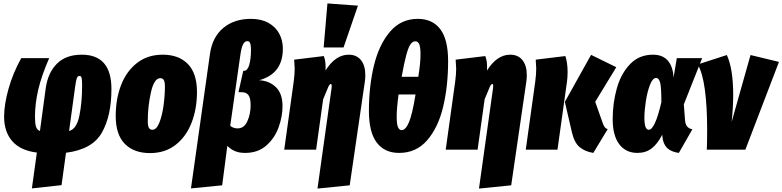

<svg xmlns="http://www.w3.org/2000/svg" viewBox="-20 -873 4564 1120"><path d="M630 -354Q630 -197 574 -99Q518 -1 365 18L339 207L166 226L195 17Q99 5 51.5 -49.5Q4 -104 4 -192Q4 -264 30 -356Q56 -448 104 -534H267Q222 -431 203 -349.5Q184 -268 184 -191Q184 -153 190 -134Q196 -115 213 -109L247 -360Q260 -450 312.5 -502Q365 -554 457 -554Q630 -554 630 -354ZM418 -365 383 -109Q427 -120 443 -198Q459 -276 459 -373Q459 -407 456 -418.5Q453 -430 444 -430Q433 -430 428 -416.5Q423 -403 418 -365Z M655 -196Q655 -295 686 -376Q717 -457 779 -505.5Q841 -554 929 -554Q1023 -554 1076 -499.5Q1129 -445 1129 -337Q1129 -238 1097.5 -157Q1066 -76 1004.5 -28Q943 20 855 20Q761 20 708 -34Q655 -88 655 -196ZM942 -367Q942 -395 935.5 -406Q929 -417 915 -417Q879 -417 860.5 -334.5Q842 -252 842 -167Q842 -139 848.5 -127.5Q855 -116 869 -116Q893 -116 909.5 -157.5Q926 -199 934 -257.5Q942 -316 942 -367Z M1205 -560Q1219 -657 1282.5 -710Q1346 -763 1444 -763Q1504 -763 1546 -739.5Q1588 -716 1609 -676.5Q1630 -637 1630 -589Q1630 -443 1492 -405Q1550 -402 1589 -365Q1628 -328 1628 -253Q1628 -194 1605.5 -131Q1583 -68 1534 -24.5Q1485 19 1410 19Q1375 19 1350.5 8.5Q1326 -2 1306 -22L1276 208L1094 226ZM1442 -259Q1442 -302 1429 -318.5Q1416 -335 1392 -335H1371L1399 -460H1404Q1424 -460 1434 -495Q1444 -530 1444 -582Q1444 -608 1439.5 -620.5Q1435 -633 1423 -633Q1408 -633 1398.5 -615.5Q1389 -598 1383 -559L1323 -139Q1341 -124 1366 -124Q1404 -124 1423 -166Q1442 -208 1442 -259Z M1914 -358Q1915 -364 1915 -372Q1915 -383 1910 -383Q1903 -383 1895.5 -367Q1888 -351 1865 -294L1824 0H1638L1693 -395Q1699 -440 1699 -473Q1699 -483 1696 -525L1869 -546Q1876 -527 1878 -509Q1880 -491 1879 -462Q1937 -554 2014 -554Q2060 -554 2085.5 -522.5Q2111 -491 2111 -435Q2111 -416 2108 -395L2020 208L1832 227ZM1890 -853 2068 -840 1984 -596H1868Z M2594 -517Q2594 -371 2565 -250Q2536 -129 2472 -55Q2408 19 2308 19Q2223 19 2177.5 -41.5Q2132 -102 2132 -226Q2132 -370 2161.5 -491.5Q2191 -613 2255 -688Q2319 -763 2417 -763Q2503 -763 2548.5 -702.5Q2594 -642 2594 -517ZM2323 -425H2420Q2433 -505 2433 -555Q2433 -598 2425.5 -615Q2418 -632 2403 -632Q2387 -632 2375 -615.5Q2363 -599 2350.5 -554Q2338 -509 2323 -425ZM2305 -322Q2294 -241 2294 -194Q2294 -149 2301.5 -131.5Q2309 -114 2323 -114Q2346 -114 2365.5 -159.5Q2385 -205 2404 -322Z M2856 -358Q2857 -364 2857 -372Q2857 -383 2852 -383Q2845 -383 2837.5 -367Q2830 -351 2807 -294L2766 0H2580L2635 -395Q2641 -440 2641 -473Q2641 -483 2638 -525L2811 -546Q2818 -527 2820 -509Q2822 -491 2821 -462Q2879 -554 2956 -554Q3002 -554 3027.5 -522.5Q3053 -491 3053 -435Q3053 -416 3050 -395L2962 208L2774 227Z M3316 -102 3275 -279 3428 -553 3575 -481 3452 -279 3496 -155Q3502 -138 3508.5 -130Q3515 -122 3525 -120L3441 19Q3392 11 3361 -15Q3330 -41 3316 -102ZM3102 -395Q3108 -440 3108 -473Q3108 -483 3105 -525L3278 -546Q3291 -507 3291 -452Q3291 -421 3287 -394L3232 0H3047Z M3909 -420 3928 -534H4076L3969 -264L3976 -172Q3978 -147 3989 -134.5Q4000 -122 4019 -119L3940 19Q3895 13 3871.5 -10Q3848 -33 3844 -76L3843 -87Q3815 -33 3781 -7Q3747 19 3698 19Q3631 19 3592.5 -31.5Q3554 -82 3554 -178Q3554 -271 3578 -357Q3602 -443 3655 -498.5Q3708 -554 3789 -554Q3846 -554 3876 -519Q3906 -484 3909 -420ZM3739 -187Q3739 -149 3745.5 -132.5Q3752 -116 3765 -116Q3782 -116 3800.5 -155.5Q3819 -195 3838 -277Q3838 -358 3831.5 -388Q3825 -418 3807 -418Q3787 -418 3771.5 -378Q3756 -338 3747.5 -283Q3739 -228 3739 -187Z M4257 -318Q4257 -251 4248 -162L4358 -552L4524 -512L4328 0H4103Q4105 -41 4105 -117Q4105 -253 4091.5 -351.5Q4078 -450 4050 -497L4220 -552Q4257 -471 4257 -318Z"/></svg>

Font: Fira Sans Extra Condensed Black
Style: Italic
Weight: 900
Width: 3
Italic angle: -8°
Designer: Carrois Corporate & Edenspiekermann AG
Foundry: Carrois Corporate GbR & Edenspiekermann AG
Version: Version 4.203